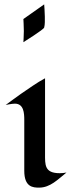

<svg xmlns="http://www.w3.org/2000/svg" viewBox="-20 -849 324 878"><path d="M185 -773C185 -792 182 -829 182 -829L87 -762C87 -762 89 -725 89 -707C89 -690 87 -656 87 -656C87 -656 180 -714 182 -723C186 -737 185 -758 185 -773ZM284 -60C273 -58 263 -57 253 -57C183 -57 186 -96 186 -146V-491C148 -471 112 -444 76 -420C68 -415 6 -369 6 -369C6 -369 34 -375 48 -375C89 -375 91 -331 91 -300V-68C91 7 131 9 159 9C210 9 245 -29 284 -60Z"/></svg>

Font: Fondamento
Style: Regular
Weight: 400
Designer: Astigmatic (AOETI)
Foundry: Astigmatic (AOETI)
Version: Version 1.001